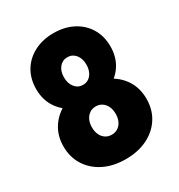

<svg xmlns="http://www.w3.org/2000/svg" viewBox="-174 -846 906 971"><g transform="rotate(-30 279.5 -360.5)"><path d="M279.3 7.8Q207.5 7.8 153.1 -19Q98.6 -45.9 67.9 -94Q37.1 -142.1 37.1 -205.1Q37.1 -267.6 67.9 -314.7Q98.6 -361.8 153.1 -388.4Q207.5 -415 279.3 -415Q351.1 -415 405.8 -388.4Q460.4 -361.8 491 -314.7Q521.5 -267.6 521.5 -205.1Q521.5 -142.1 491 -94Q460.4 -45.9 405.8 -19Q351.1 7.8 279.3 7.8ZM279.3 -134.8Q299.8 -134.8 315.4 -145Q331.1 -155.3 339.8 -173.8Q348.6 -192.4 348.6 -216.8Q348.6 -241.7 339.8 -260.3Q331.1 -278.8 315.4 -289.3Q299.8 -299.8 279.3 -299.8Q258.8 -299.8 243.2 -289.3Q227.5 -278.8 218.8 -260.3Q210 -241.7 210 -216.8Q210 -192.4 218.8 -173.8Q227.5 -155.3 243.2 -145Q258.8 -134.8 279.3 -134.8ZM279.3 -327.1Q215.3 -327.1 166.3 -352.3Q117.2 -377.4 89.8 -422.1Q62.5 -466.8 62.5 -525.4Q62.5 -585.4 89.8 -630.9Q117.2 -676.3 166.3 -701.9Q215.3 -727.5 279.3 -727.5Q343.8 -727.5 392.6 -701.9Q441.4 -676.3 468.8 -630.9Q496.1 -585.4 496.1 -525.4Q496.1 -466.8 468.8 -422.1Q441.4 -377.4 392.6 -352.3Q343.8 -327.1 279.3 -327.1ZM279.3 -425.8Q298.8 -425.8 313.5 -436Q328.1 -446.3 336.4 -464.6Q344.7 -482.9 344.7 -506.8Q344.7 -542.5 326.4 -564.7Q308.1 -586.9 279.3 -586.9Q250.5 -586.9 232.2 -564.7Q213.9 -542.5 213.9 -506.8Q213.9 -471.2 232.2 -448.5Q250.5 -425.8 279.3 -425.8Z"/></g></svg>

Font: Reddit Sans Condensed Black
Style: Regular
Weight: 900
Designer: Stephen Hutchings
Foundry: Reddit
Version: Version 1.014